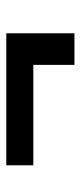

<svg xmlns="http://www.w3.org/2000/svg" viewBox="152 -584 250 593"><g transform="rotate(-90 276.5 -288.0)"><path d="M469.7 -393.1H62V-309.6H372.1V-182.6H469.7Z"/></g></svg>

Font: Roboto Medium
Style: Regular
Weight: 500
Designer: Google
Version: Version 2.137; 2017